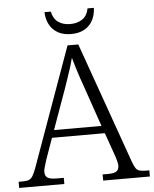

<svg xmlns="http://www.w3.org/2000/svg" viewBox="-61 -946 799 995"><g transform="rotate(-5 338.0 -448.0)"><path d="M-2 0V-32H19Q40 -32 51.5 -36.5Q63 -41 71.5 -55Q80 -69 90 -96L312 -714H368L592 -83Q600 -61 607.5 -50Q615 -39 627.5 -35.5Q640 -32 661 -32H678V0H435V-32H463Q496 -32 508 -41.5Q520 -51 520 -71Q520 -79 517 -91.5Q514 -104 510 -116Q506 -128 503 -136L465 -244H190L153 -140Q150 -131 146 -118Q142 -105 138.5 -92.5Q135 -80 135 -71Q135 -51 148 -41.5Q161 -32 196 -32H233V0ZM204 -283H451L382 -483Q372 -511 362 -540.5Q352 -570 343.5 -598Q335 -626 329 -648Q324 -628 316 -602Q308 -576 298 -547.5Q288 -519 279 -492ZM336 -771Q295 -771 266.5 -787.5Q238 -804 223.5 -832.5Q209 -861 208 -896H241Q249 -858 274 -840.5Q299 -823 336 -823Q373 -823 399 -840.5Q425 -858 432 -896H465Q464 -861 449.5 -832.5Q435 -804 406.5 -787.5Q378 -771 336 -771Z"/></g></svg>

Font: Noto Serif Armenian Light
Style: Regular
Weight: 300
Version: Version 2.007